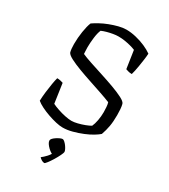

<svg xmlns="http://www.w3.org/2000/svg" viewBox="-230 -829 1045 1184"><g transform="rotate(30 293.0 -237.0)"><path d="M271 0Q250 0 222 -6.5Q194 -13 164 -23.5Q134 -34 108 -47Q82 -60 67 -73Q68 -103 72 -136.5Q76 -170 81 -199.5Q86 -229 91 -247Q104 -247 116.5 -244Q129 -241 134 -239L154 -101Q172 -92 198.5 -83Q225 -74 252 -68.5Q279 -63 297 -63Q315 -63 339.5 -69Q364 -75 387.5 -84Q411 -93 424 -101Q433 -120 438.5 -149.5Q444 -179 444 -209Q444 -225 442.5 -244.5Q441 -264 437 -276Q410 -287 368 -301.5Q326 -316 279 -331.5Q232 -347 189.5 -363Q147 -379 117 -394.5Q87 -410 81 -424Q78 -434 76.5 -449.5Q75 -465 75 -481Q75 -526 82 -570.5Q89 -615 100 -642Q117 -654 142.5 -668Q168 -682 198 -693.5Q228 -705 257.5 -712.5Q287 -720 311 -720Q344 -720 380 -711.5Q416 -703 448 -689Q480 -675 502 -659Q501 -638 497.5 -614Q494 -590 490.5 -567.5Q487 -545 483 -527Q479 -509 476 -499Q461 -499 449.5 -502.5Q438 -506 432 -508L413 -635Q396 -642 376.5 -647Q357 -652 335.5 -655.5Q314 -659 290 -659Q273 -659 252.5 -655.5Q232 -652 212 -646.5Q192 -641 176 -634Q166 -611 161.5 -573.5Q157 -536 157 -505Q157 -492 158 -478Q159 -464 159 -459Q183 -448 225 -434Q267 -420 315.5 -404.5Q364 -389 409 -372.5Q454 -356 484 -340.5Q514 -325 518 -311Q522 -296 523.5 -276Q525 -256 525 -235Q525 -188 519 -154.5Q513 -121 501 -87Q489 -76 464.5 -61Q440 -46 407 -32.5Q374 -19 338.5 -9.5Q303 0 271 0ZM283 246Q273 246 262.5 239.5Q252 233 246 226Q262 214 278.5 196Q295 178 302 160L313 178Q303 178 291 171Q279 164 267.5 153Q256 142 248.5 130.5Q241 119 241 109Q241 102 248.5 94Q256 86 267.5 78.5Q279 71 290 66Q301 61 308 61Q314 61 322.5 68.5Q331 76 338.5 86Q346 96 351.5 107Q357 118 357 125Q357 131 347.5 151Q338 171 324.5 193Q311 215 299 230.5Q287 246 283 246Z"/></g></svg>

Font: Texturina Medium 12pt ExtraLight
Style: Regular
Weight: 250
Version: Version 1.002